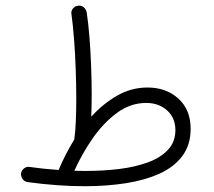

<svg xmlns="http://www.w3.org/2000/svg" viewBox="-20 -641 759 681"><path d="M54.7 -25.9Q56.2 -36.6 65.2 -43.7Q74.2 -50.8 85.4 -48.8Q137.2 -41.5 188 -38.1Q188.5 -39.1 189 -40.5Q200.2 -67.4 214.1 -94.2Q228 -121.1 243.7 -146.5Q243.7 -148.9 244.1 -151.9Q247.6 -177.2 249 -212.9Q250.5 -248.5 250.5 -291Q250.5 -341.8 248.5 -396.2Q246.6 -450.7 242.7 -501.5Q238.8 -552.2 233.4 -591.3Q231.4 -602.5 239 -611.1Q246.6 -619.6 256.3 -620.6Q268.1 -622.6 276.9 -615.2Q285.6 -607.9 287.6 -596.7Q293.5 -557.1 297.4 -507.8Q301.3 -458.5 303.2 -406.7Q305.2 -355 305.2 -307.6Q305.2 -264.2 303.7 -227.1Q345.2 -272.9 395.5 -301.8Q445.8 -330.6 503.4 -330.6Q569.8 -330.6 613 -291Q656.2 -251.5 656.2 -184.1Q656.2 -127 626.7 -87.6Q597.2 -48.3 545.2 -24.9Q493.2 -1.5 425.3 9Q357.4 19.5 281.2 19.5Q185.1 19.5 78.1 4.9Q66.4 2.9 60.1 -6.1Q53.7 -15.1 54.7 -25.9ZM498.5 -275.9Q442.4 -275.9 394.3 -240.2Q346.2 -204.6 308.1 -149.4Q270 -94.2 243.7 -35.2Q264.2 -34.7 284.2 -34.7Q346.7 -34.7 403.6 -41.7Q460.4 -48.8 505.4 -65.4Q550.3 -82 576.2 -110.1Q602.1 -138.2 602.1 -179.7Q602.1 -222.7 572.8 -249.3Q543.5 -275.9 498.5 -275.9Z"/></svg>

Font: Mikhak-DS1-FD Light
Style: Regular
Weight: 300
Designer: Amin Abedi
Version: Version 3.2